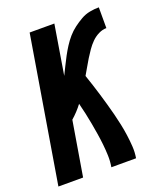

<svg xmlns="http://www.w3.org/2000/svg" viewBox="-136 -824 772 913"><g transform="rotate(-20 250.0 -367.5)"><path d="M1 0 123 -735H248L207 -485Q218 -507 228.5 -528.5Q239 -550 250.5 -571.5Q262 -593 275.5 -614Q289 -635 305 -653.5Q321 -672 341 -687Q361 -702 382 -714Q403 -726 426.5 -730.5Q450 -735 473 -735V-630Q453 -630 433 -620Q413 -610 397.5 -594.5Q382 -579 369.5 -561Q357 -543 345.5 -524.5Q334 -506 323.5 -487Q313 -468 302 -450Q311 -423 320 -396Q329 -369 337 -341.5Q345 -314 353 -286.5Q361 -259 368 -231Q375 -203 381 -175Q387 -147 391 -118Q395 -89 397 -59.5Q399 -30 394 0H269Q274 -29 273 -58Q272 -87 269 -115Q266 -143 261.5 -171Q257 -199 252 -226.5Q247 -254 241 -281.5Q235 -309 228 -336Q216 -320 201.5 -304.5Q187 -289 172 -276L126 0Z"/></g></svg>

Font: Iosevka Curly XBdObl
Style: Regular
Weight: 800
Italic angle: -9°
Monospace: yes
Designer: Belleve Invis
Foundry: Belleve Invis
Version: Version 11.1.0; ttfautohint (v1.8.3)